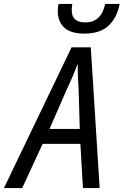

<svg xmlns="http://www.w3.org/2000/svg" viewBox="-81 -957 629 977"><path d="M-61 0H32L136 -225H328L341 0H426L381 -716H283ZM171 -301 258 -500Q274 -534 288 -566.5Q302 -599 312 -627H315Q314 -600 315.5 -566.5Q317 -533 319 -502L325 -301ZM349 -786Q427 -786 470 -825Q513 -864 528 -937H454Q435 -843 353 -843Q284 -843 284 -904Q284 -920 287 -937H217Q213 -924 213 -901Q213 -848 245.5 -817Q278 -786 349 -786Z"/></svg>

Font: Noto Sans UI SemiCondensed
Style: Italic
Weight: 400
Width: 4
Italic angle: -12°
Designer: Monotype Design Team
Foundry: Monotype Imaging Inc.
Version: Version 1.901